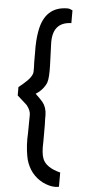

<svg xmlns="http://www.w3.org/2000/svg" viewBox="-62 -885 460 1006"><g transform="rotate(5 168.0 -381.5)"><path d="M265 87Q238 87 202 70Q135 35 113 -41Q108 -61 104.5 -89Q101 -117 101 -152Q101 -160 101.5 -166.5Q102 -173 102 -181L103 -277Q103 -301 82 -327L31 -373V-417L54 -436Q103 -477 103 -505Q103 -513 103 -526Q103 -539 102 -556V-603Q101 -638 103 -666Q105 -694 109 -716Q132 -850 252 -850Q263 -850 278 -842V-775Q176 -772 182 -654L186 -546Q187 -513 185.5 -489.5Q184 -466 179 -452Q174 -440 163.5 -425.5Q153 -411 137 -399L124 -390Q139 -376 149 -365.5Q159 -355 163 -350Q184 -324 185 -284Q185 -276 185 -262.5Q185 -249 186 -228V-144Q183 -81 195 -53Q213 -9 288 10V85Q277 87 272.5 87Q268 87 265 87Z"/></g></svg>

Font: Ekushey Lal Sabuj
Style: Bold
Weight: 700
Designer: Al Mamun Sumon
Foundry: Al Mamun Sumon
Version: Version 1.0